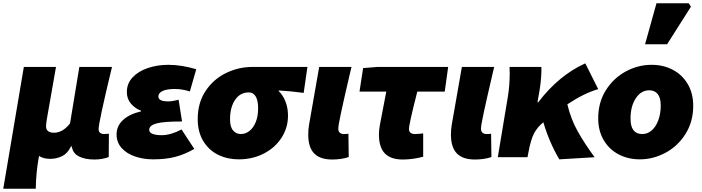

<svg xmlns="http://www.w3.org/2000/svg" viewBox="-55 -963 4299 1176"><path d="M91 -553H288L232 -234Q227 -202 227 -190Q227 -150 276 -150Q329 -150 374 -207L431 -553H631Q549 -214 549 -172Q549 -156 559 -149Q569 -142 582 -142Q594 -142 612 -144L611 -1Q572 14 523 14Q463 14 425.5 -6.5Q388 -27 384 -72Q384 -70 383.5 -68.5Q383 -67 384 -65H379Q359 -23 325 -6.5Q291 10 254 10Q209 10 184 -8Q166 88 164 193H-35Z M659 -140Q659 -191 698 -227.5Q737 -264 809 -281V-285Q773 -298 747.5 -327.5Q722 -357 722 -399Q722 -452 757.5 -489.5Q793 -527 851 -546.5Q909 -566 976 -566Q1056 -566 1147 -539L1108 -403Q1059 -418 1017 -418Q966 -418 940.5 -405.5Q915 -393 915 -372Q915 -342 975 -342Q1001 -342 1039 -352L1060 -219Q948 -219 903.5 -207Q859 -195 859 -168Q859 -151 879.5 -143Q900 -135 935 -135Q990 -135 1057 -170L1135 -51Q1076 -17 1018 -2Q960 13 883 13Q823 13 772 -4.5Q721 -22 690 -56.5Q659 -91 659 -140Z M1156 -234Q1156 -333 1204 -405.5Q1252 -478 1329 -515.5Q1406 -553 1490 -553H1828L1805 -394Q1725 -405 1652 -409V-405Q1677 -382 1693 -342.5Q1709 -303 1709 -255Q1709 -182 1670.5 -121Q1632 -60 1563 -23.5Q1494 13 1406 13Q1338 13 1281 -15Q1224 -43 1190 -99Q1156 -155 1156 -234ZM1526 -300Q1526 -348 1511 -372.5Q1496 -397 1469 -397Q1416 -397 1385 -351.5Q1354 -306 1354 -232Q1354 -185 1373 -163.5Q1392 -142 1420 -142Q1449 -142 1473 -161Q1497 -180 1511.5 -215.5Q1526 -251 1526 -300Z M1833 -138Q1833 -171 1838 -199L1900 -553H2098L2090 -520Q2051 -353 2034 -273.5Q2017 -194 2017 -175Q2017 -158 2026.5 -150Q2036 -142 2050 -142Q2069 -142 2079 -144L2081 -1Q2036 14 1980 14Q1905 14 1869 -23.5Q1833 -61 1833 -138Z M2266 -139Q2266 -167 2272 -199L2311 -402H2147L2169 -546L2256 -553H2690L2669 -402H2501Q2450 -203 2450 -173Q2450 -157 2460 -149.5Q2470 -142 2484 -142Q2507 -142 2537 -146V-3Q2473 14 2412 14Q2338 14 2302 -23.5Q2266 -61 2266 -139Z M2707 -138Q2707 -171 2712 -199L2774 -553H2972L2964 -520Q2925 -353 2908 -273.5Q2891 -194 2891 -175Q2891 -158 2900.5 -150Q2910 -142 2924 -142Q2943 -142 2953 -144L2955 -1Q2910 14 2854 14Q2779 14 2743 -23.5Q2707 -61 2707 -138Z M3067 -513Q3067 -541 3066 -553H3261Q3262 -525 3259 -486Q3256 -447 3250 -411L3237 -337H3242Q3368 -502 3530 -575L3609 -417Q3524 -393 3420 -324Q3442 -232 3484 -157.5Q3526 -83 3587 0L3371 13Q3310 -89 3273 -214Q3235 -183 3215.5 -145Q3196 -107 3182 -32L3176 0H2994L3056 -373Q3067 -441 3067 -513Z M3609 -238Q3609 -336 3656 -410.5Q3703 -485 3778 -525.5Q3853 -566 3936 -566Q4008 -566 4066 -535.5Q4124 -505 4157.5 -448Q4191 -391 4191 -315Q4191 -218 4144 -143Q4097 -68 4021.5 -27.5Q3946 13 3864 13Q3792 13 3734 -17.5Q3676 -48 3642.5 -105Q3609 -162 3609 -238ZM3992 -317Q3992 -364 3973.5 -387Q3955 -410 3922 -410Q3872 -410 3839.5 -361.5Q3807 -313 3807 -236Q3807 -142 3879 -142Q3911 -142 3936.5 -164Q3962 -186 3977 -226Q3992 -266 3992 -317ZM3966 -943H4164L4177 -922L4031 -692H3896Z"/></svg>

Font: Nebula Sans Black
Style: Regular
Weight: 900
Italic angle: -9°
Designer: Paul D. Hunt for Adobe (as Source Sans)
Foundry: Nebula Entertainment & Broadcasting LLC
Version: Version 1.010